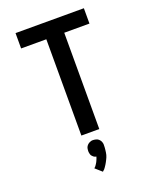

<svg xmlns="http://www.w3.org/2000/svg" viewBox="-177 -833 954 1188"><g transform="rotate(-20 300.0 -239.5)"><path d="M241 0V-634H75V-735H525V-634H359V0ZM290 256 247 218Q251 215 254.5 211Q258 207 261 202.5Q264 198 266.5 194Q269 190 271.5 185.5Q274 181 276.5 174.5Q279 168 280 166L284 154Q280 153 276.5 152Q273 151 269.5 149Q266 147 263.5 144Q261 141 258 138.5Q255 136 253.5 132.5Q252 129 251 125.5Q250 122 249 117Q248 112 248 110V104Q248 100 248.5 96.5Q249 93 249.5 89Q250 85 251.5 81.5Q253 78 255 74.5Q257 71 259.5 68.5Q262 66 264.5 63.5Q267 61 270.5 59Q274 57 277.5 55.5Q281 54 285.5 52.5Q290 51 292 51H300Q305 51 309.5 52Q314 53 319 54Q324 55 328 57.5Q332 60 335.5 63Q339 66 342 70Q345 74 347 78Q349 82 350.5 88Q352 94 352 96V104Q352 112 351.5 119.5Q351 127 350 135Q349 143 348 150.5Q347 158 345 165.5Q343 173 340 180Q337 187 333.5 194Q330 201 326.5 207.5Q323 214 319 220.5Q315 227 309 235.5Q303 244 301 246L297 249Z"/></g></svg>

Font: R Plex Mono
Style: Bold
Weight: 700
Monospace: yes
Designer: Belleve Invis
Foundry: Belleve Invis
Version: Version 31.8.0